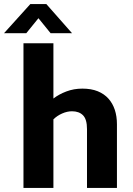

<svg xmlns="http://www.w3.org/2000/svg" viewBox="-56 -929 657 949"><path d="M208 0H60V-715H208V-442Q235 -463 272 -477Q309 -491 351 -491Q395 -491 427 -478Q459 -465 480 -441.5Q501 -418 511.5 -386Q522 -354 522 -315V0H374V-291Q374 -339 354.5 -359Q335 -379 300 -379Q276 -379 251 -368Q226 -357 208 -339ZM300 -765H194L134 -839L74 -765H-36L94 -909H173Z"/></svg>

Font: Mukta Mahee ExtraBold
Style: Regular
Weight: 800
Designer: Shuchita Grover, Noopur Datye, Girish Dalvi, Yashodeep Gholap
Foundry: Ek Type
Version: Version 2.538;PS 1.000;hotconv 16.6.51;makeotf.lib2.5.65220;